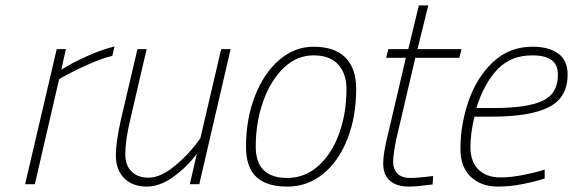

<svg xmlns="http://www.w3.org/2000/svg" viewBox="-20 -682 2122 711"><path d="M190 -500H224L207 -424Q245 -448 300 -473Q355 -498 404 -510L396 -475Q359 -467 302.5 -441.5Q246 -416 199 -389L109 0H73Z M409 -107Q409 -156 428 -240L489 -500H523L463 -242Q444 -164 444 -110Q444 -70 467 -47Q490 -24 530 -24Q575 -24 629 -69Q683 -114 722 -170L799 -500H834L718 0H683L709 -113Q676 -67 624.5 -29Q573 9 524 9Q471 9 440 -22Q409 -53 409 -107Z M891 -139Q891 -241 924 -326Q957 -411 1014 -460Q1071 -509 1141 -509Q1219 -509 1259 -469Q1299 -429 1299 -352Q1299 -251 1267 -168.5Q1235 -86 1177 -38.5Q1119 9 1044 9Q967 9 929 -27Q891 -63 891 -139ZM1263 -352Q1263 -409 1232.5 -443Q1202 -477 1141 -477Q1079 -477 1030.5 -430.5Q982 -384 954.5 -306.5Q927 -229 927 -139Q927 -23 1044 -23Q1108 -23 1158 -67Q1208 -111 1235.5 -186.5Q1263 -262 1263 -352Z M1399 -77Q1399 -114 1416 -182L1483 -468H1410L1418 -500H1492L1531 -662H1566L1526 -500H1689L1681 -468H1518L1451 -182Q1436 -118 1436 -82Q1436 -55 1452 -39Q1468 -23 1500 -23Q1526 -23 1584 -30L1582 1Q1523 9 1495 9Q1449 9 1424 -12.5Q1399 -34 1399 -77Z M1685 -131Q1685 -220 1715 -307.5Q1745 -395 1805.5 -452Q1866 -509 1952 -509Q2013 -509 2047.5 -483.5Q2082 -458 2082 -406Q2082 -321 2013 -285.5Q1944 -250 1800 -250H1737Q1730 -223 1726 -192Q1722 -161 1722 -138Q1722 -84 1751.5 -54.5Q1781 -25 1833 -25Q1871 -25 1917 -34Q1963 -43 1997 -54V-21Q1964 -10 1916 -0.5Q1868 9 1825 9Q1761 9 1723 -27.5Q1685 -64 1685 -131ZM1809 -282Q1932 -282 1989 -308.5Q2046 -335 2046 -405Q2046 -443 2022 -460Q1998 -477 1951 -477Q1872 -477 1822.5 -425.5Q1773 -374 1744 -282Z"/></svg>

Font: Cairo ExtraLight
Style: Italic
Weight: 275
Italic angle: -13°
Designer: Mohamed Gaber, Accademia di Belle Arti di Urbino and others
Foundry: Kief Type Foundry, Accademia di Belle Arti di Urbino and others
Version: Version 3.011